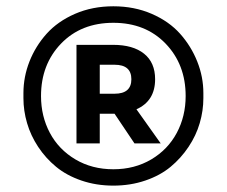

<svg xmlns="http://www.w3.org/2000/svg" viewBox="-20 -766 718 608"><path d="M54.2 -455.1V-471.2Q54.2 -522.5 73.2 -571Q92.3 -619.6 127.4 -658.9Q162.6 -698.2 217.5 -722.2Q272.5 -746.1 338.9 -746.1Q405.3 -746.1 460.4 -722.2Q515.6 -698.2 550.5 -658.9Q585.4 -619.6 604.7 -571Q624 -522.5 624 -471.2V-455.1Q624 -415.5 612.5 -376.2Q601.1 -336.9 577.1 -301Q553.2 -265.1 520.3 -237.8Q487.3 -210.4 440.2 -194.3Q393.1 -178.2 338.9 -178.2Q284.7 -178.2 237.8 -194.3Q190.9 -210.4 157.7 -237.8Q124.5 -265.1 100.8 -301Q77.1 -336.9 65.7 -376.2Q54.2 -415.5 54.2 -455.1ZM567.9 -461.9Q567.9 -562 504.4 -627.9Q440.9 -693.8 338.9 -693.8Q236.8 -693.8 173.3 -627.9Q109.9 -562 109.9 -461.9Q109.9 -397.9 137.9 -345.2Q166 -292.5 218.8 -261.2Q271.5 -230 338.9 -230Q406.2 -230 459 -261.2Q511.7 -292.5 539.8 -345.2Q567.9 -397.9 567.9 -461.9ZM295.9 -312H222.2V-624H337.9Q401.4 -624 436.3 -595.9Q471.2 -567.9 471.2 -515.1Q471.2 -446.3 412.1 -419.9L488.8 -312H405.8L342.8 -405.8H295.9ZM342.8 -561H295.9V-469.2H342.8Q396 -469.2 396 -515.1Q396 -561 342.8 -561Z"/></svg>

Font: Sora SemiBold
Style: Regular
Weight: 600
Designer: Jonathan Barnbrook, Julián Moncada
Foundry: Barnbrook Fonts
Version: Version 2.000